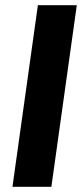

<svg xmlns="http://www.w3.org/2000/svg" viewBox="-20 -720 322 740"><path d="M276 -700 178 0H28L126 -700Z"/></svg>

Font: Pathway Extreme SemiCondensed
Style: Bold Italic
Weight: 700
Width: 4
Italic angle: -8°
Version: Version 1.001;gftools[0.9.26]